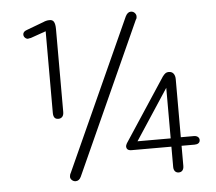

<svg xmlns="http://www.w3.org/2000/svg" viewBox="-47 -656 806 715"><g transform="rotate(-5 356.0 -298.0)"><path d="M145 -559V-254Q145 -242 149.5 -236Q154 -230 164 -230Q173 -230 178.5 -236Q184 -242 184 -254V-564Q184 -582 179 -591Q174 -600 161 -599Q156 -599 150 -597.5Q144 -596 140 -594L76 -570Q61 -565 61 -554Q61 -547 66 -542Q71 -537 77 -537Q79 -537 82 -538Q85 -539 88 -539ZM192 -25Q190 -22 189 -18Q188 -14 188 -11Q188 -4 194 1.5Q200 7 208 7Q221 7 228 -8L483 -572Q486 -576 486.5 -579Q487 -582 487 -585Q487 -592 481.5 -598Q476 -604 467 -604Q455 -604 447 -588ZM612 -90H661Q670 -90 675.5 -94Q681 -98 681 -106Q681 -113 675.5 -117.5Q670 -122 661 -122H612V-339Q612 -352 606 -360Q600 -368 588 -368Q581 -368 576 -364.5Q571 -361 565 -353L410 -117Q408 -113 407 -110.5Q406 -108 406 -106Q406 -90 425 -90H574V-14Q574 -4 579 2Q584 8 593 8Q602 8 607 2Q612 -4 612 -15ZM574 -121H450L574 -310Z"/></g></svg>

Font: Beiruti Light
Style: Regular
Weight: 300
Designer: Arlette Boutros
Foundry: Boutros
Version: Version 1.41